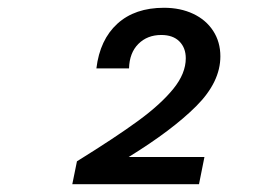

<svg xmlns="http://www.w3.org/2000/svg" viewBox="-20 -775 690 494"><path d="M458 -625Q458 -652 441.5 -668.5Q425 -685 395 -685Q359 -685 336 -662Q313 -639 312 -599H228Q237 -673 282 -714Q327 -755 402 -755Q444 -755 477 -739.5Q510 -724 528.5 -695.5Q547 -667 547 -630Q547 -564 485 -502Q423 -440 311 -371H506L492 -301H166L178 -360Q278 -422 336 -464.5Q394 -507 426 -546.5Q458 -586 458 -625Z"/></svg>

Font: Azeret Mono
Style: Italic
Weight: 400
Italic angle: -12°
Designer: Martin Vácha
Foundry: Displaay
Version: Version 1.000; Glyphs 3.0.3, build 3074